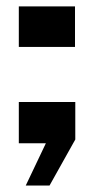

<svg xmlns="http://www.w3.org/2000/svg" viewBox="-20 -447 294 599"><path d="M60.3 131.9 123.1 0H38.7V-128.8H214.9V-11.8L134.5 131.9ZM38.7 -300.6V-427.1H214V-300.6Z"/></svg>

Font: Big Shoulders Stencil Text SC Thin
Style: Regular
Weight: 100
Designer: Patric King
Foundry: XO Type Co
Version: Version 2.001